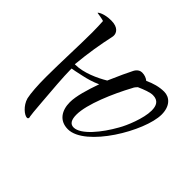

<svg xmlns="http://www.w3.org/2000/svg" viewBox="-137 -571 758 758"><g transform="rotate(45 242.5 -191.5)"><path d="M109 62C114 62 116 60 116 55C116 53 116 51 115 50C114 47 111 18 108 -22C103 -81 97 -159 97 -190V-200C106 -201 122 -205 146 -210C170 -215 194 -222 218 -233C201 -185 186 -136 186 -101C186 -56 208 -20 256 -20C353 -20 477 -230 477 -323C477 -370 451 -394 420 -394C393 -394 365 -386 340 -374C331 -381 320 -386 305 -386C296 -386 284 -381 276 -366C267 -349 249 -310 230 -266C195 -245 142 -221 97 -221H94C101 -293 110 -346 122 -401C123 -404 123 -408 123 -411C123 -423 114 -445 74 -445C35 -445 14 -431 14 -428C12 -428 49 -423 52 -420C53 -404 54 -382 54 -358C54 -287 49 -182 49 -105C49 -57 52 -17 57 6C66 39 96 62 109 62ZM267 -41C248 -41 239 -56 239 -85C239 -143 283 -245 321 -315C324 -322 329 -328 334 -333C359 -344 383 -353 398 -353C429 -353 438 -333 438 -306C438 -262 410 -195 394 -168C360 -107 307 -41 267 -41Z"/></g></svg>

Font: Comforter
Style: Regular
Weight: 400
Designer: Robert E. Leuschke
Foundry: Robert E. Leuschke
Version: Version 1.013; ttfautohint (v1.8.3)